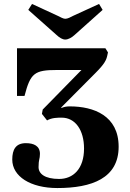

<svg xmlns="http://www.w3.org/2000/svg" viewBox="-20 -936 658 971"><path d="M123 -886 265 -760C281 -745 296 -736 310 -736C325 -736 343 -746 357 -759L499 -886L481 -916L350 -856C337 -849 322 -841 310 -841C300 -841 286 -849 272 -856L142 -916ZM42 -129C42 -44 134 15 270 15C445 15 580 -35 580 -194C580 -351 454 -398 333 -398C318 -398 305 -396 291 -390L289 -392L463 -567C508 -612 518 -632 523 -657L526 -671L513 -692H66V-451H104C134 -566 154 -582 268 -582H392L196 -382L192 -360L218 -327C242 -341 272 -341 292 -341C361 -341 405 -278 405 -185C405 -82 350 -31 279 -31C207 -31 175 -57 175 -91C175 -132 182 -130 182 -158C182 -198 151 -212 111 -212C60 -212 42 -180 42 -129Z"/></svg>

Font: Heuristica
Style: Bold
Weight: 700
Version: Version 1.0.1